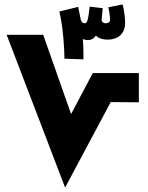

<svg xmlns="http://www.w3.org/2000/svg" viewBox="-20 -847 667 867"><path d="M357 -579C357 -601 357 -633 354 -671C360 -668 368 -666 377 -666C390 -666 405 -672 413 -687C423 -674 445 -668 466 -668C509 -668 545 -691 545 -744C545 -762 541 -804 533 -827L469 -814C474 -795 477 -768 477 -759C477 -755 476 -742 458 -742C446 -742 438 -749 439 -759L444 -810L385 -817C378 -752 373 -742 362 -742C354 -742 348 -747 345 -757L333 -816L248 -795C267 -717 271 -610 271 -582ZM274 0 480 -386 607 -385V-517H399L301 -332L175 -690H10Z"/></svg>

Font: Noto Sans Arabic UI SmCn Bk
Style: Regular
Weight: 900
Width: 4
Designer: Monotype Design Team, Nadine Chahine and Nizar Qandah
Foundry: Monotype Imaging Inc.
Version: Version 2.010